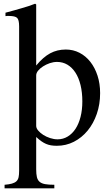

<svg xmlns="http://www.w3.org/2000/svg" viewBox="-20 -782 598 1044"><path d="M9.8 -712.9Q39.1 -720.7 60.1 -726.6Q81.1 -732.4 99.1 -737.8Q117.2 -743.2 134.3 -748.5Q151.4 -753.9 170.9 -761.7L176.8 -757.8V-425.8Q214.8 -471.7 252.9 -492.2Q291 -512.7 337.9 -512.7Q377.9 -512.7 412.1 -495.1Q446.3 -477.5 471.2 -445.8Q496.1 -414.1 510.3 -370.6Q524.4 -327.1 524.4 -275.4Q524.4 -214.8 506.3 -162.6Q488.3 -110.4 456.5 -71.8Q424.8 -33.2 381.8 -11.2Q338.9 10.7 289.1 10.7Q271.5 10.7 257.3 8.3Q243.2 5.9 230.5 0.5Q217.8 -4.9 204.6 -14.2Q191.4 -23.4 176.8 -37.1V138.7Q176.8 165 180.7 181.2Q184.6 197.3 195.3 206.5Q206.1 215.8 225.1 219.2Q244.1 222.7 275.4 222.7V242.2H4.9V222.7Q29.3 220.7 44.9 216.3Q60.5 211.9 69.3 203.6Q78.1 195.3 81.1 181.6Q84 168 84 146.5V-638.7Q84 -673.8 73.2 -684.6Q62.5 -695.3 28.3 -695.3Q22.5 -695.3 18.6 -695.3Q14.6 -695.3 9.8 -694.3ZM176.8 -97.7Q176.8 -85 187.5 -72.3Q198.2 -59.6 214.8 -48.8Q231.4 -38.1 252.4 -31.2Q273.4 -24.4 293 -24.4Q323.2 -24.4 348.1 -39.6Q373 -54.7 390.6 -81.5Q408.2 -108.4 418 -146.5Q427.7 -184.6 427.7 -230.5Q427.7 -279.3 418 -319.3Q408.2 -359.4 390.1 -387.2Q372.1 -415 346.7 -430.2Q321.3 -445.3 290 -445.3Q270.5 -445.3 250.5 -438.5Q230.5 -431.6 213.9 -420.9Q197.3 -410.2 187 -397.5Q176.8 -384.8 176.8 -372.1Z"/></svg>

Font: Jomolhari
Style: Regular
Weight: 400
Designer: Christopher J. Fynn
Foundry: Christopher  J.  Fynn (Karma Drubgy¸ Tenzin).
Version: Version alpha 0.003c 2006